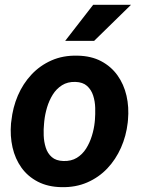

<svg xmlns="http://www.w3.org/2000/svg" viewBox="-20 -770 587 800"><path d="M25.9 -255.9 27.3 -266.1Q33.2 -322.3 54.4 -371.8Q75.7 -421.4 111.1 -459.2Q146.5 -497.1 194.6 -518.3Q242.7 -539.6 302.7 -538.1Q359.9 -537.1 401.4 -515.1Q442.9 -493.2 469.5 -456.1Q496.1 -418.9 507.1 -371.1Q518.1 -323.2 513.2 -270L512.2 -259.3Q505.9 -203.6 484.1 -154.5Q462.4 -105.5 427 -68.1Q391.6 -30.8 343.3 -9.8Q294.9 11.2 235.8 9.8Q179.7 8.8 137.7 -12.9Q95.7 -34.7 69.3 -71.5Q43 -108.4 32.2 -155.8Q21.5 -203.1 25.9 -255.9ZM164.6 -266.1 163.6 -255.4Q161.1 -231.9 162.1 -205.3Q163.1 -178.7 170.7 -154.8Q178.2 -130.9 195.8 -115.5Q213.4 -100.1 244.1 -99.1Q276.9 -98.1 300.3 -112.5Q323.7 -127 338.9 -151.1Q354 -175.3 362.8 -203.9Q371.6 -232.4 374.5 -259.8L375.5 -270Q377.4 -293.5 376.7 -320.6Q376 -347.7 368.2 -371.8Q360.4 -396 342.8 -411.9Q325.2 -427.7 294.4 -428.7Q261.7 -429.7 238.3 -414.8Q214.8 -399.9 199.7 -375.5Q184.6 -351.1 176 -322.3Q167.5 -293.5 164.6 -266.1ZM251.5 -599.6 368.2 -750H525.9L372.1 -599.6Z"/></svg>

Font: Roboto
Style: Bold Italic
Weight: 700
Italic angle: -12°
Designer: Christian Robertson
Foundry: Google
Version: Version 3.0